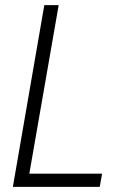

<svg xmlns="http://www.w3.org/2000/svg" viewBox="-20 -731 495 751"><path d="M94.7 -51.8H379.4L370.1 0H30.3L153.3 -710.9H209.5Z"/></svg>

Font: TypoPRO Roboto
Style: Italic
Weight: 300
Italic angle: -12°
Designer: Google
Version: Version 2.136; 2016